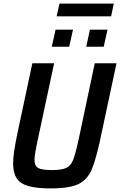

<svg xmlns="http://www.w3.org/2000/svg" viewBox="-20 -1040 668 1068"><path d="M53 -131Q53 -161 59 -201Q65 -241 78 -304L160 -688H281L191 -267Q172 -180 172 -151Q172 -117 192.5 -105.5Q213 -94 269 -94Q324 -94 349 -106Q374 -118 387 -151Q400 -184 418 -267L507 -688H628L546 -304Q517 -163 492.5 -102.5Q468 -42 418 -17Q368 8 262 8Q183 8 138 -5Q93 -18 73 -48Q53 -78 53 -131ZM268 -780 289 -875H386L365 -780ZM460 -780 480 -875H578L557 -780ZM295 -949 311 -1020H613L598 -949Z"/></svg>

Font: Saira Semi Condensed Medium
Style: Italic
Weight: 500
Width: 4
Italic angle: -12°
Designer: Hector Gatti with collaboration of the Omnibus-Type team
Foundry: Omnibus-Type
Version: Version 1.001; ttfautohint (v1.8)